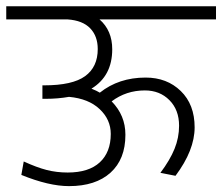

<svg xmlns="http://www.w3.org/2000/svg" viewBox="-35 -642 725 627"><path d="M374.5 -202.6V-201.2Q374.5 -122.1 325.9 -78.1Q277.3 -34.2 190.4 -34.2Q124.5 -34.2 34.7 -70.8L42.5 -114.7Q85 -95.2 117.4 -86.9Q149.9 -78.6 186 -78.6Q254.9 -78.6 290.8 -111.8Q326.7 -145 326.7 -204.6Q326.7 -251.5 290.5 -285.6Q254.4 -319.8 190.4 -325.7Q153.8 -319.3 114.3 -319.3H103.5V-363.3H108.9Q201.7 -363.3 242.9 -393.3Q284.2 -423.3 284.2 -481.9Q284.2 -523.9 259.5 -549.6Q234.9 -575.2 186 -578.6H-14.6V-621.6H670.4V-578.6H290Q331.5 -542.5 331.5 -481Q331.5 -394 263.7 -352.5Q281.7 -345.2 291 -339.4Q353 -388.7 440.4 -388.7Q510.3 -388.7 555.4 -344.7Q600.6 -300.8 600.6 -226.1Q600.6 -151.4 538.1 -67.9L488.8 -77.6Q520 -119.1 534.9 -155.8Q549.8 -192.4 549.8 -231.4Q549.8 -283.2 518.3 -314.9Q486.8 -346.7 438 -346.7Q377 -346.7 329.6 -311Q374.5 -265.1 374.5 -202.6Z"/></svg>

Font: Yantramanav Light
Style: Regular
Weight: 300
Version: Version 1.001;PS 1.0;hotconv 1.0.72;makeotf.lib2.5.5900; ttf